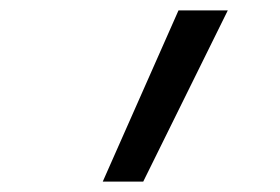

<svg xmlns="http://www.w3.org/2000/svg" viewBox="-20 -792 540 370"><path d="M178 -442 324 -772H419L256 -442Z"/></svg>

Font: Iosevka Gothic
Style: Italic
Weight: 400
Italic angle: -9°
Monospace: yes
Designer: Belleve Invis
Foundry: Belleve Invis
Version: Version 15.5.1; ttfautohint (v1.8.4)